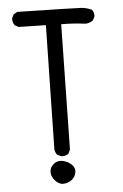

<svg xmlns="http://www.w3.org/2000/svg" viewBox="-59 -796 618 965"><g transform="rotate(-5 250.0 -313.5)"><path d="M217 127Q197 125 179.5 105.5Q162 86 162 62.5Q162 39 182.5 22.5Q203 6 229.5 12.5Q256 19 273 36Q290 53 286 75.5Q282 98 263 112.5Q244 127 217 127ZM223 -12 203 -21Q193 -33 191 -49L203 -675L66 -678L47 -688Q35 -704 37 -725L47 -744L66 -754Q358 -748 386.5 -746Q415 -744 440 -732Q452 -718 450 -697L440 -678Q422 -665 401 -665Q372 -669 342 -671Q312 -673 280 -673L269 -41L259 -21Q244 -10 223 -12Z"/></g></svg>

Font: NaniFont Regular
Style: Regular
Weight: 400
Designer: Nanigashitei
Version: Version 1.036